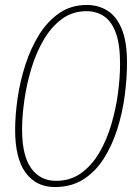

<svg xmlns="http://www.w3.org/2000/svg" viewBox="-20 -743 551 774"><path d="M201 11Q126 11 83.5 -46.5Q41 -104 41 -219Q41 -279 51 -347.5Q61 -416 82.5 -482.5Q104 -549 138 -603.5Q172 -658 219.5 -690.5Q267 -723 330 -723Q376 -723 412.5 -700.5Q449 -678 470.5 -627Q492 -576 492 -490Q492 -428 483 -359Q474 -290 453.5 -224.5Q433 -159 399.5 -105.5Q366 -52 317 -20.5Q268 11 201 11ZM206 -14Q264 -14 307 -45Q350 -76 380 -127Q410 -178 428.5 -240.5Q447 -303 455.5 -366.5Q464 -430 464 -485Q464 -565 446.5 -611.5Q429 -658 398.5 -678Q368 -698 329 -698Q272 -698 229 -666Q186 -634 155.5 -581.5Q125 -529 106 -465.5Q87 -402 78 -338Q69 -274 69 -221Q69 -116 105.5 -65Q142 -14 206 -14Z"/></svg>

Font: Noto Serif Thin
Style: Italic
Weight: 100
Italic angle: -12°
Designer: Monotype Design Team
Foundry: Monotype Imaging Inc.
Version: Version 2.014; ttfautohint (v1.8.4.7-5d5b)